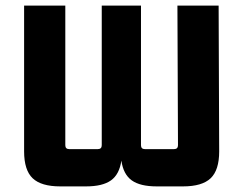

<svg xmlns="http://www.w3.org/2000/svg" viewBox="-20 -655 868 685"><path d="M287 10H195Q127 10 96.5 -19Q66 -48 66 -115V-635H213V-137Q213 -123 227 -123H329Q343 -123 343 -137V-635H483V-137Q483 -123 497 -123H601Q615 -123 615 -137L613 -635H760L762 -115Q762 -48 731.5 -19Q701 10 633 10H539Q480 10 450 -11.5Q420 -33 413 -82Q406 -33 376 -11.5Q346 10 287 10Z"/></svg>

Font: Gemunu Libre ExtraBold
Style: Regular
Weight: 800
Designer: Puspanada Ekanayake, Sola Matas, Pathum Egodawatta, Kosala Senevirathne
Foundry: mooniak
Version: Version 1.100